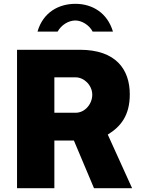

<svg xmlns="http://www.w3.org/2000/svg" viewBox="-20 -983 757 1003"><path d="M570 -818C541 -916 462 -963 374 -963C287 -963 205 -919 176 -818H281C300 -852 337 -876 374 -876C406 -876 446 -853 464 -818ZM670 0 543 -280C610 -321 658 -379 658 -490C658 -621 585 -723 397 -723H69V0H264V-249H366L471 0ZM375 -394H264V-579H375C419 -579 462 -538 462 -488C462 -441 425 -394 375 -394Z"/></svg>

Font: United Sans Black
Style: Regular
Weight: 900
Designer: Pablo Impallari, Rodrigo Fuenzalida (Modified by Dan O. Williams)
Version: Version 1.000;PS 001.000;hotconv 1.0.88;makeotf.lib2.5.64775